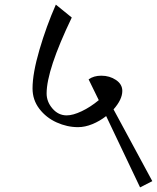

<svg xmlns="http://www.w3.org/2000/svg" viewBox="-20 -668 680 832"><path d="M587 144 440 -165Q412 -143 380 -130Q348 -117 318 -117Q271 -117 225.5 -137.5Q180 -158 150.5 -196.5Q121 -235 121 -285Q121 -350 151 -452.5Q181 -555 222 -648L291 -592Q182 -365 182 -263Q182 -227 207.5 -197.5Q233 -168 269 -168Q296 -168 334 -186Q372 -204 408 -234L364 -324Q386 -340 419 -340Q455 -340 482.5 -321.5Q510 -303 510 -274Q510 -237 472 -194L640 117Z"/></svg>

Font: Martel Light
Style: Regular
Weight: 300
Designer: Dan Reynolds
Foundry: Dan Reynolds
Version: Version 1.001; ttfautohint (v1.1) -l 5 -r 5 -G 72 -x 0 -D la